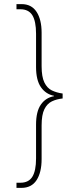

<svg xmlns="http://www.w3.org/2000/svg" viewBox="-20 -780 383 932"><path d="M60 132V107H79Q119 107 137 78Q155 49 155 -11V-175Q155 -239 178.5 -272.5Q202 -306 242 -313V-315Q202 -323 178.5 -357Q155 -391 155 -455V-616Q155 -677 137 -706Q119 -735 79 -735H60V-760H85Q133 -760 157.5 -722.5Q182 -685 182 -621V-459Q182 -407 195.5 -379.5Q209 -352 232 -341Q255 -330 284 -326V-302Q255 -299 232 -288Q209 -277 195.5 -250Q182 -223 182 -171V-8Q182 57 157.5 94.5Q133 132 84 132Z"/></svg>

Font: Noto Serif Thai Condensed Thin
Style: Regular
Weight: 100
Width: 3
Designer: Monotype Design Team
Foundry: Monotype Imaging Inc.
Version: Version 2.001; ttfautohint (v1.8.4.7-5d5b)